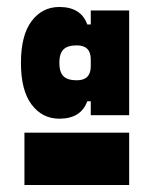

<svg xmlns="http://www.w3.org/2000/svg" viewBox="-20 -730 440 550"><path d="M240 -560V-540Q240 -500 200 -500Q173 -500 161.5 -512Q150 -524 150 -550Q150 -576 161.5 -588Q173 -600 200 -600Q240 -600 240 -560ZM240 -400H350V-700H240V-660H230Q212 -710 150 -710Q101 -710 70.5 -669.5Q40 -629 40 -550Q40 -471 70.5 -430.5Q101 -390 150 -390Q212 -390 230 -440H240ZM50 -200H350V-350H50Z"/></svg>

Font: Millimetre
Style: Extrablack
Weight: 900
Designer: Jérémy Landes
Version: Version 1.0